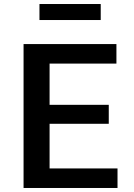

<svg xmlns="http://www.w3.org/2000/svg" viewBox="-20 -935 665 955"><path d="M97.2 -715.8H559.1V-618.7H226.6V-413.6H521V-319.3H226.6V-97.2H564.5V0H97.2ZM176.3 -835.4V-915H481V-835.4Z"/></svg>

Font: Monda SemiBold
Style: Regular
Weight: 600
Designer: Vernon Adams
Foundry: Vernon Adams
Version: Version 2.200